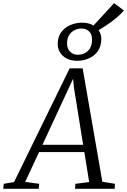

<svg xmlns="http://www.w3.org/2000/svg" viewBox="-80 -1174 790 1194"><path d="M-60 0 -56.5 -31 7.5 -42 353 -749H434L556.5 -43.5L635 -31L633 0H386.5L389 -31L474.5 -42L444.5 -228.5H163L76.5 -42.5L164 -31L161 0ZM184 -273.5H437L380 -628.5L374.5 -684L350.5 -632.5ZM401.5 -796Q344 -796 311.5 -826.2Q279 -856.5 279 -900.5Q279 -934.5 292.2 -959.5Q305.5 -984.5 327.5 -1000.8Q349.5 -1017 376.5 -1025Q403.5 -1033 431 -1033Q467.5 -1033 494.2 -1019.2Q521 -1005.5 535.5 -982.8Q550 -960 550 -932.5Q550 -886.5 528.5 -856.2Q507 -826 473 -811Q439 -796 401.5 -796ZM404.5 -833.5Q427 -833.5 447.2 -843.5Q467.5 -853.5 480 -874.5Q492.5 -895.5 492.5 -928Q492.5 -959.5 474.8 -978Q457 -996.5 426 -996.5Q404 -996.5 383.2 -986.2Q362.5 -976 349.8 -955.5Q337 -935 337 -903.5Q337 -873.5 355 -853.5Q373 -833.5 404.5 -833.5ZM516.5 -977 486 -998.5 629.5 -1154.5 690.5 -1109Q672.5 -1086.5 641.8 -1061.2Q611 -1036 577.2 -1013.8Q543.5 -991.5 516.5 -977Z"/></svg>

Font: Merriweather 48pt Light
Style: Italic
Weight: 300
Italic angle: -7.8°
Version: Version 2.101